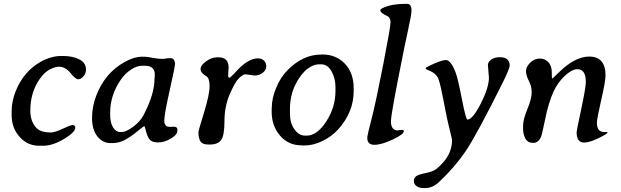

<svg xmlns="http://www.w3.org/2000/svg" viewBox="-20 -742 3201 989"><path d="M201.7 8.8H181.2Q122.1 8.8 81.1 -36.9Q40 -82.5 40 -148.9V-169.9Q40 -219.7 60.5 -271.5Q101.6 -375 191.4 -424.8Q244.6 -453.6 294.9 -453.6H304.7Q356 -453.6 389.4 -435.8Q422.9 -418 422.9 -383.3Q422.9 -363.8 409.7 -348.6Q396.5 -333.5 382.8 -333.5Q369.1 -333.5 343 -366Q316.9 -398.4 282.7 -398.4Q264.2 -398.4 236.3 -384Q208.5 -369.6 184.1 -334.5Q136.2 -265.6 136.2 -172.9Q136.2 -115.7 167.5 -83Q189.9 -59.6 242.2 -59.6Q262.2 -59.6 302.5 -78.6Q342.8 -97.7 353.5 -97.7Q367.7 -97.7 367.7 -84.5Q367.7 -61 309.6 -26.1Q251.5 8.8 201.7 8.8Z M600.1 -62H608.4Q628.9 -62 665 -88.4Q701.2 -114.7 718.8 -147.9Q775.9 -255.9 775.9 -336.9L776.9 -345.7L777.3 -358.9Q777.3 -403.3 725.6 -403.3H711.9Q684.6 -403.3 654.1 -383.1Q623.5 -362.8 602.1 -331.1Q547.4 -251.5 547.4 -161.6V-152.3Q547.4 -110.8 562 -86.4Q576.7 -62 600.1 -62ZM709.5 -449.7H727.5Q737.8 -449.7 765.9 -444.1Q793.9 -438.5 820.3 -438.5L835.9 -440.9Q845.2 -442.4 857.9 -442.4Q881.3 -442.4 881.3 -411.1Q881.3 -397.9 853.8 -275.4Q826.2 -152.8 826.2 -120.6Q826.2 -88.4 854.5 -88.4L866.7 -88.9L873.5 -89.4Q893.6 -89.4 893.6 -75.2V-69.3Q893.6 -47.9 860.1 -28.1Q826.7 -8.3 794.9 -8.3Q763.2 -8.3 751.2 -22.9Q739.3 -37.6 732.4 -64.9Q725.6 -92.3 722.9 -92.3Q720.2 -92.3 686.3 -64.5Q652.3 -36.6 622.3 -20.8Q592.3 -4.9 558.6 -4.9H549.8Q508.8 -4.9 481.4 -39.6Q454.1 -74.2 454.1 -133.8Q454.1 -192.4 475.6 -249Q520 -365.7 621.6 -422.4Q670.4 -449.7 709.5 -449.7Z M1061.5 2.4H1052.2Q1022.9 2.4 1012.5 -13.9Q1002 -30.3 1002 -63Q1002 -67.4 1030.8 -161.6Q1059.6 -255.9 1059.6 -297.9Q1059.6 -339.8 1042.5 -349.6Q1013.2 -366.2 1013.2 -386.2Q1013.2 -406.2 1042 -426.5Q1070.8 -446.8 1098.1 -446.8H1106Q1157.7 -446.8 1157.7 -393.6L1156.2 -375Q1155.3 -362.8 1155.3 -352.3Q1155.3 -341.8 1161.4 -341.8Q1167.5 -341.8 1194.8 -372.1Q1256.8 -441.4 1308.6 -441.4Q1328.6 -441.4 1340.1 -429.4Q1351.6 -417.5 1351.6 -399.7Q1351.6 -381.8 1334 -367.4Q1316.4 -353 1291 -353L1244.6 -359.4Q1232.4 -359.4 1211.9 -340.3Q1191.4 -321.3 1163.8 -257.6Q1136.2 -193.8 1136.2 -118.9Q1136.2 -43.9 1119.1 -20.8Q1102.1 2.4 1061.5 2.4Z M1635.7 -410.6H1621.6Q1601.1 -410.6 1574.7 -395Q1548.3 -379.4 1523.4 -343.3Q1473.6 -271 1473.6 -182.1V-157.7Q1473.6 -106.9 1497.1 -75.2Q1520.5 -43.5 1550.3 -43.5H1560.1Q1613.3 -43.5 1660.6 -116.5Q1708 -189.5 1708 -272.9V-292.5Q1708 -338.4 1687.7 -374.5Q1667.5 -410.6 1635.7 -410.6ZM1379.4 -166V-180.2L1379.9 -187.5Q1379.9 -234.4 1402.3 -289.1Q1424.3 -343.8 1462.4 -381.8Q1541.5 -460.9 1632.8 -460.9L1640.1 -461.4Q1711.4 -461.4 1756.6 -413.8Q1801.8 -366.2 1801.8 -288.1V-273.4Q1801.8 -163.6 1721.7 -75.2Q1689.9 -40 1642.6 -16.4Q1595.2 7.3 1548.3 7.3H1541L1533.7 6.8Q1465.3 6.8 1422.4 -43.5Q1379.4 -93.8 1379.4 -166Z M2060.1 -65.9Q2060.1 -50.3 2002.7 -23.2Q1945.3 3.9 1908.7 3.9Q1872.1 3.9 1872.1 -30.3V-37.6Q1872.1 -43.9 1894 -129.6Q1916 -215.3 1953.9 -409.2Q1991.7 -603 1991.7 -627.7Q1991.7 -652.3 1972.7 -660.6Q1939 -675.8 1939 -689Q1939 -695.3 1954.6 -702.1Q1999 -722.2 2068.4 -722.2H2077.1Q2099.6 -722.2 2099.6 -688Q2099.6 -665.5 2083 -592Q2066.4 -518.6 2030 -331.8Q1993.7 -145 1993.7 -118.2Q1993.7 -70.3 2028.8 -70.3Q2043.5 -72.8 2051.8 -72.8Q2060.1 -72.8 2060.1 -65.9Z M2568.4 -314Q2433.6 -43.9 2377.7 38.1Q2321.8 120.1 2241.7 195.3Q2208.5 226.6 2171.4 226.6H2158.2Q2140.1 226.6 2126 216.8Q2111.8 207 2111.8 190.7Q2111.8 174.3 2123.5 165.8Q2135.3 157.2 2168.7 150.4Q2202.1 143.6 2219.7 133.5Q2237.3 123.5 2264.6 92.3Q2308.6 42.5 2308.6 -22.5L2286.1 -117.2Q2279.8 -144 2264.9 -222.7Q2250 -301.3 2239.5 -332.3Q2229 -363.3 2191.4 -377.9Q2172.4 -385.7 2172.4 -389.6Q2172.4 -393.6 2188.5 -401.4Q2251 -432.6 2277.1 -432.6Q2303.2 -432.6 2328.1 -365.2Q2339.4 -334 2359.6 -230Q2379.9 -126 2387.7 -126Q2414.6 -126 2456.5 -208.5Q2498.5 -291 2498.5 -342.8L2493.2 -406.7Q2493.2 -421.9 2509.5 -434.6Q2525.9 -447.3 2554.2 -447.3Q2582.5 -447.3 2594 -435.3Q2605.5 -423.3 2605.5 -405.8Q2605.5 -388.2 2568.4 -314Z M2997.6 -320.3Q2997.6 -385.7 2953.6 -385.7Q2930.2 -385.7 2898.7 -359.6Q2867.2 -333.5 2843 -293Q2818.8 -252.4 2796.9 -168Q2795.4 -161.6 2783.2 -104.7Q2771 -47.9 2768.1 -40Q2754.4 -5.9 2726.6 -5.9Q2698.7 -5.9 2686.5 -27.8Q2674.3 -49.8 2674.3 -81.5V-93.3Q2674.3 -126 2696.5 -179.9Q2718.8 -233.9 2718.8 -265.6Q2718.8 -297.4 2704.1 -325.4Q2689.5 -353.5 2689.5 -375.5Q2689.5 -397.5 2710.9 -418.9Q2732.4 -440.4 2760 -440.4Q2787.6 -440.4 2804.9 -421.4Q2822.3 -402.3 2822.3 -369.4Q2822.3 -336.4 2823.7 -336.4Q2825.2 -336.4 2861.8 -372.1Q2942.4 -450.2 3014.6 -450.7Q3099.1 -450.7 3099.1 -353.5Q3099.1 -323.7 3076.9 -227.1Q3054.7 -130.4 3054.7 -109.9Q3054.7 -62 3091.3 -62Q3109.9 -62 3109.9 -60.5Q3109.9 -55.7 3094.7 -46.9Q3025.9 -7.8 2988 -7.8Q2950.2 -7.8 2950.2 -61.5Q2950.2 -68.8 2973.9 -179.9Q2997.6 -291 2997.6 -320.3Z"/></svg>

Font: Averia Serif Libre
Style: Italic
Weight: 400
Italic angle: -7.90001°
Version: Version 1.002